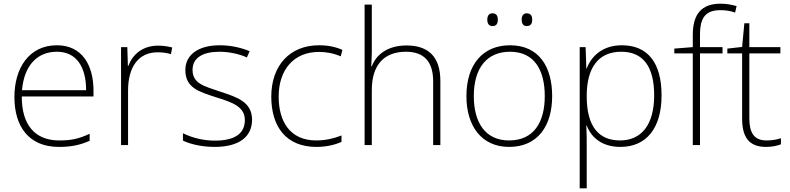

<svg xmlns="http://www.w3.org/2000/svg" viewBox="-20 -785 4273 1039"><path d="M288 -540C136 -540 58 -415 58 -260C58 -100 136 10 299 10C365 10 413 0 465 -23V-61C404 -33 365 -25 300 -25C169 -25 97 -110 98 -263H486V-294C486 -434 423 -540 288 -540ZM288 -505C395 -505 446 -421 446 -297H99C111 -432 182 -505 288 -505Z M835 -538C752 -538 697 -490 675 -429H672L669 -530H635V0H673V-295C673 -421 728 -502 833 -502C861 -502 882 -499 905 -492L912 -528C889 -534 864 -538 835 -538Z M1344 -137C1344 -235 1260 -260 1169 -290C1084 -319 1022 -333 1022 -407C1022 -472 1077 -505 1168 -505C1220 -505 1278 -492 1316 -474L1331 -508C1287 -526 1232 -540 1169 -540C1055 -540 983 -490 983 -406C983 -310 1055 -289 1151 -258C1242 -230 1305 -206 1305 -135C1305 -67 1257 -24 1143 -24C1081 -24 1020 -39 970 -64V-24C1008 -6 1069 10 1142 10C1274 10 1344 -45 1344 -137Z M1692 10C1748 10 1794 -2 1828 -17V-52C1789 -36 1741 -25 1691 -25C1550 -25 1488 -127 1488 -262C1488 -407 1569 -504 1706 -504C1744 -504 1785 -497 1824 -480L1833 -515C1797 -531 1756 -540 1706 -540C1548 -540 1448 -430 1448 -262C1448 -100 1528 10 1692 10Z M1992 -504V-760H1953V0H1992V-297C1992 -437 2061 -505 2177 -505C2271 -505 2324 -455 2324 -345V0H2363V-347C2363 -479 2297 -539 2180 -539C2076 -539 2015 -488 1992 -426H1989C1990 -454 1992 -475 1992 -504Z M2617 -679C2617 -658 2625 -644 2645 -644C2667 -644 2674 -658 2674 -679C2674 -698 2667 -713 2645 -713C2625 -713 2617 -698 2617 -679ZM2803 -679C2803 -658 2811 -644 2830 -644C2853 -644 2860 -658 2860 -679C2860 -698 2853 -713 2830 -713C2811 -713 2803 -698 2803 -679ZM2968 -265C2968 -423 2897 -540 2740 -540C2592 -540 2504 -435 2504 -265C2504 -104 2585 10 2735 10C2891 10 2968 -105 2968 -265ZM2544 -265C2544 -415 2613 -505 2740 -505C2875 -505 2928 -401 2928 -265C2928 -124 2869 -25 2735 -25C2606 -25 2544 -122 2544 -265Z M3345 -540C3240 -540 3179 -480 3155 -414H3153L3149 -530H3117V234H3155V16C3155 -23 3155 -66 3153 -106H3155C3179 -42 3237 10 3337 10C3477 10 3560 -90 3560 -269C3560 -447 3484 -540 3345 -540ZM3342 -505C3460 -505 3520 -425 3520 -269C3520 -111 3452 -25 3335 -25C3220 -25 3155 -101 3155 -263V-269C3156 -419 3218 -505 3342 -505Z M3890 -496V-530H3768V-597C3768 -692 3800 -730 3879 -730C3905 -730 3934 -726 3958 -717L3966 -752C3941 -759 3914 -765 3879 -765C3775 -765 3729 -707 3729 -596V-530L3629 -522V-496H3729V0H3768V-496Z M4128 -25C4059 -25 4035 -68 4035 -146V-496H4203V-530H4035V-659H4008L3996 -531L3916 -522V-496H3996V-143C3996 -43 4033 10 4125 10C4159 10 4184 4 4206 -4V-37C4185 -30 4159 -25 4128 -25Z"/></svg>

Font: Noto Sans Ethiopic ExtraLight
Style: Regular
Weight: 200
Designer: Monotype Design Team
Foundry: Monotype Imaging Inc.
Version: Version 2.102